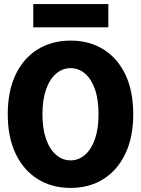

<svg xmlns="http://www.w3.org/2000/svg" viewBox="-20 -909 690 941"><path d="M326 12Q234 12 164.5 -31.5Q95 -75 56.5 -156Q18 -237 18 -349Q18 -462 56.5 -543Q95 -624 164.5 -667Q234 -710 326 -710Q418 -710 487 -667Q556 -624 594.5 -543.5Q633 -463 633 -349Q633 -237 594.5 -156Q556 -75 487 -31.5Q418 12 326 12ZM326 -123Q365 -123 396 -149.5Q427 -176 445 -226.5Q463 -277 463 -349Q463 -422 445 -472.5Q427 -523 396 -549Q365 -575 326 -575Q287 -575 255.5 -548.5Q224 -522 206 -471.5Q188 -421 188 -349Q188 -277 206 -226.5Q224 -176 255.5 -149.5Q287 -123 326 -123ZM143 -775V-889H511V-775Z"/></svg>

Font: Azeret Mono
Style: Bold
Weight: 700
Designer: Martin Vácha
Foundry: Displaay
Version: Version 1.002